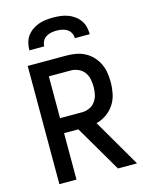

<svg xmlns="http://www.w3.org/2000/svg" viewBox="-130 -971 811 1051"><g transform="rotate(-15 275.0 -445.0)"><path d="M73 0V-670H295Q321 -670 347.5 -665Q374 -660 397.5 -647.5Q421 -635 439.5 -615Q458 -595 469.5 -570.5Q481 -546 485 -519.5Q489 -493 489 -467Q489 -434 482.5 -402Q476 -370 458.5 -343Q441 -316 414.5 -297Q388 -278 356 -270L513 0H405L251 -263H170V0ZM170 -348H295Q316 -348 336.5 -357Q357 -366 370 -384Q383 -402 387.5 -423.5Q392 -445 392 -467Q392 -488 387.5 -510Q383 -532 370 -549.5Q357 -567 336.5 -576Q316 -585 295 -585H170ZM104 -750Q104 -771 109 -791.5Q114 -812 126 -829Q138 -846 155.5 -858.5Q173 -871 192.5 -878Q212 -885 233 -887.5Q254 -890 275 -890Q296 -890 317 -887.5Q338 -885 357.5 -878Q377 -871 394.5 -858.5Q412 -846 424 -829Q436 -812 441 -791.5Q446 -771 446 -750H362Q362 -765 354.5 -779.5Q347 -794 334 -802Q321 -810 305.5 -813Q290 -816 275 -816Q260 -816 244.5 -813Q229 -810 216 -802Q203 -794 195.5 -779.5Q188 -765 188 -750Z"/></g></svg>

Font: Lode Dark
Style: Bold
Weight: 700
Monospace: yes
Designer: Belleve Invis
Foundry: Belleve Invis
Version: Version 29.2.0; ttfautohint (v1.8.3)